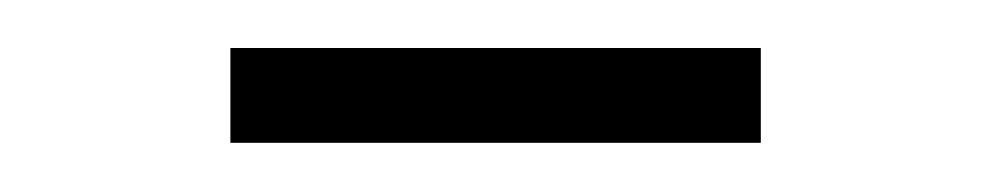

<svg xmlns="http://www.w3.org/2000/svg" viewBox="-20 -320 413 80"><path d="M76 -260.5V-300H297V-260.5Z"/></svg>

Font: Encode Sans Semi Condensed ExLight
Style: Regular
Weight: 275
Width: 4
Designer: Multiple Designers
Foundry: Impallari Type
Version: Version 2.000